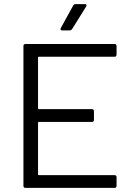

<svg xmlns="http://www.w3.org/2000/svg" viewBox="-20 -914 645 934"><path d="M537 -638H169Q165 -638 165 -634V-387Q165 -383 169 -383H427Q437 -383 437 -373V-331Q437 -321 427 -321H169Q165 -321 165 -317V-66Q165 -62 169 -62H537Q547 -62 547 -52V-10Q547 0 537 0H104Q94 0 94 -10V-690Q94 -700 104 -700H537Q547 -700 547 -690V-648Q547 -638 537 -638ZM276 -778 336 -887Q339 -894 348 -894H393Q399 -894 400.5 -890.5Q402 -887 399 -882L331 -773Q326 -766 319 -766H283Q277 -766 275 -769.5Q273 -773 276 -778Z"/></svg>

Font: Barlow
Style: Regular
Weight: 400
Designer: Jeremy Tribby
Foundry: Tribby Type
Version: Version 1.408;December 10, 2018;FontCreator 11.5.0.2430 64-b